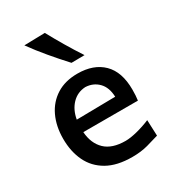

<svg xmlns="http://www.w3.org/2000/svg" viewBox="-190 -884 906 1002"><g transform="rotate(-30 263.5 -383.0)"><path d="M310.5 11.5Q219 11.5 160 -22.2Q101 -56 72.8 -115.2Q44.5 -174.5 44.5 -251Q44.5 -326.5 72 -384.8Q99.5 -443 151.8 -476Q204 -509 278.5 -509Q375.5 -509 430.8 -454.5Q486 -400 486 -293.5Q486 -255.5 482 -229H153Q158 -159 199.5 -119Q241 -79 322 -79Q351 -79 392.5 -89.5Q434 -100 473 -116.5L477 -21Q447 -11.5 405 0Q363 11.5 310.5 11.5ZM279.5 -427.5Q231 -425 198.2 -391Q165.5 -357 156 -302.5L389.5 -306Q387.5 -363 356.8 -394.2Q326 -425.5 279.5 -427.5ZM280.5 -573Q235 -622.5 192.8 -672.8Q150.5 -723 113 -775L238 -778Q265.5 -727 295.8 -676Q326 -625 359.5 -574Z"/></g></svg>

Font: Commissioner Flair Medium
Style: Regular
Weight: 500
Designer: Kostas Bartsokas
Foundry: Kostas Bartsokas
Version: Version 1.000; ttfautohint (v1.8.3)